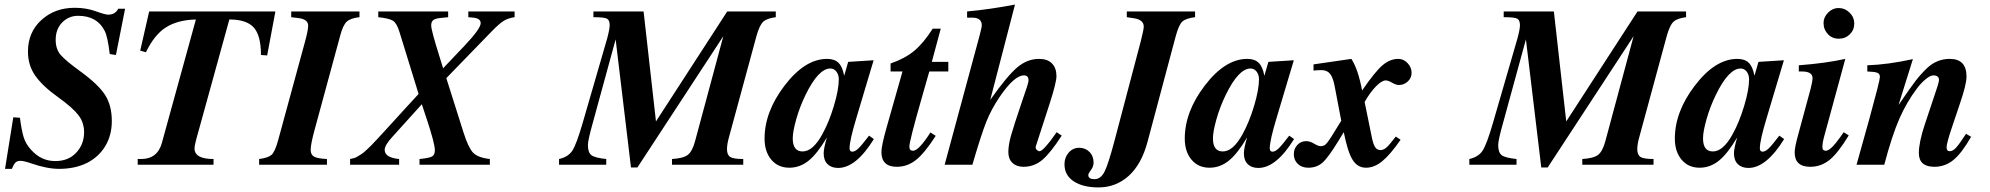

<svg xmlns="http://www.w3.org/2000/svg" viewBox="-20 -719 8685 838"><path d="M526 -681 486 -479 459 -483Q450 -559 437 -584Q404 -650 321 -650Q280 -650 251.5 -621Q223 -592 223 -545Q223 -504 245.5 -478.5Q268 -453 330 -408Q410 -350 439 -304Q468 -258 468 -191Q468 -128 439 -80.5Q410 -33 358 -7Q306 18 238 18Q185 18 116 -6Q84 -17 70 -17Q56 -17 48.5 -10.5Q41 -4 32 18H2L38 -207L67 -205Q74 -151 83 -121Q92 -91 115 -66Q159 -16 221 -16Q277 -16 310 -50Q347 -87 347 -142Q347 -185 321.5 -217.5Q296 -250 232 -296Q166 -343 134 -388.5Q102 -434 102 -494Q102 -578 160.5 -631.5Q219 -685 306 -685Q356 -685 397.5 -670Q439 -655 452 -655Q483 -655 496 -681Z M1182 -669 1146 -477 1119 -479Q1119 -564 1087.5 -599Q1056 -634 981 -634L846 -145Q829 -87 829 -71Q829 -25 912 -25V0H581V-25H596Q668 -25 687 -97L835 -634Q756 -632 705 -600Q654 -568 617 -491L592 -498L631 -669Z M1549 -669V-644Q1511 -640 1494 -625Q1477 -610 1465 -564L1353 -152Q1336 -90 1336 -65Q1336 -44 1350.5 -35.5Q1365 -27 1407 -25V0H1111V-25Q1150 -30 1165 -43Q1180 -56 1194 -107L1311 -536Q1325 -587 1325 -607Q1325 -635 1283 -640L1251 -644V-669Z M2226 -669V-644Q2198 -640 2178.5 -628Q2159 -616 2127 -583L1928 -378L2003 -141Q2024 -75 2044.5 -53Q2065 -31 2118 -25V0H1811V-25Q1853 -29 1865.5 -36Q1878 -43 1878 -63Q1878 -93 1841 -204L1821 -264L1691 -120Q1659 -85 1659 -65Q1659 -31 1722 -25V0H1508V-25Q1518 -27 1525.5 -29Q1533 -31 1542.5 -37Q1552 -43 1559 -47.5Q1566 -52 1578.5 -63.5Q1591 -75 1599.5 -83.5Q1608 -92 1625.5 -111Q1643 -130 1655.5 -143.5Q1668 -157 1694 -185.5Q1720 -214 1739 -235L1807 -309L1724 -578Q1712 -618 1695 -628.5Q1678 -639 1631 -644V-669H1936V-644L1907 -641Q1882 -639 1872 -632Q1862 -625 1862 -608Q1862 -587 1897 -476L1914 -421L2008 -520Q2078 -594 2078 -618Q2078 -639 2045 -642L2024 -644V-669Z M3366 -669V-644Q3327 -639 3311 -624Q3295 -609 3282 -563L3163 -125Q3153 -91 3153 -68Q3153 -43 3167 -34Q3181 -25 3224 -25V0H2913V-25Q2963 -28 2982.5 -43.5Q3002 -59 3014 -104L3137 -561L2762 12H2734L2667 -547L2566 -178Q2546 -107 2546 -86Q2546 -53 2561.5 -41.5Q2577 -30 2626 -25V0H2420V-25Q2460 -34 2478 -61.5Q2496 -89 2523 -182L2630 -551Q2641 -592 2641 -609Q2641 -631 2629 -637.5Q2617 -644 2570 -644V-669H2789L2843 -189L3154 -669Z M3773 -127 3794 -112Q3716 14 3638 14Q3609 14 3592 -2.5Q3575 -19 3575 -50Q3575 -71 3589 -119Q3547 -48 3509 -17.5Q3471 13 3425 13Q3376 13 3346.5 -22Q3317 -57 3317 -114Q3317 -231 3404 -345Q3493 -462 3590 -462Q3622 -462 3639.5 -445Q3657 -428 3664 -390H3665L3682 -449L3793 -456L3718 -205Q3688 -106 3688 -72Q3688 -57 3700 -57Q3712 -57 3727 -71.5Q3742 -86 3773 -127ZM3641 -373Q3641 -393 3630.5 -406.5Q3620 -420 3604 -420Q3552 -420 3496 -305Q3471 -254 3455.5 -199.5Q3440 -145 3440 -115Q3440 -58 3483 -58Q3528 -58 3569 -133Q3598 -185 3619.5 -256.5Q3641 -328 3641 -373Z M4119 -407H4036L4002 -288Q3949 -103 3949 -79Q3949 -61 3965 -61Q3990 -61 4041 -141L4064 -126Q4015 -50 3977.5 -20.5Q3940 9 3894 9Q3827 9 3827 -56Q3827 -84 3852 -171L3919 -407H3867V-442Q3929 -463 3970 -497Q4011 -531 4051 -594H4086L4047 -449H4119Z M4592 -142 4614 -127Q4564 -50 4528.5 -20.5Q4493 9 4447 9Q4417 9 4399 -8Q4381 -25 4381 -55Q4381 -85 4392 -125Q4403 -165 4442 -280L4462 -339Q4469 -360 4469 -369Q4469 -390 4449 -390Q4407 -390 4343 -296Q4307 -243 4285 -188Q4263 -133 4224 0H4103L4255 -562Q4265 -599 4265 -609Q4265 -642 4223 -642H4201V-669Q4300 -678 4410 -699L4302 -283Q4376 -388 4420 -425Q4464 -462 4515 -462Q4552 -462 4571.5 -442Q4591 -422 4591 -387Q4591 -359 4562 -269L4503 -87Q4500 -79 4500 -75Q4500 -70 4505.5 -64.5Q4511 -59 4517 -59Q4534 -59 4592 -142Z M5196 -669V-644Q5156 -639 5140.5 -625Q5125 -611 5111 -559L4989 -102Q4963 -3 4907 48Q4851 99 4774 99Q4707 99 4666.5 72.5Q4626 46 4626 -2Q4626 -32 4644.5 -53Q4663 -74 4690 -74Q4717 -74 4735 -56Q4753 -38 4753 -9Q4753 8 4741.5 23Q4730 38 4730 45Q4730 63 4757 63Q4784 63 4800.5 31Q4817 -1 4845 -107L4959 -539Q4972 -590 4972 -603Q4972 -632 4931 -639L4898 -644V-669Z M5607 -127 5628 -112Q5550 14 5472 14Q5443 14 5426 -2.5Q5409 -19 5409 -50Q5409 -71 5423 -119Q5381 -48 5343 -17.5Q5305 13 5259 13Q5210 13 5180.5 -22Q5151 -57 5151 -114Q5151 -231 5238 -345Q5327 -462 5424 -462Q5456 -462 5473.5 -445Q5491 -428 5498 -390H5499L5516 -449L5627 -456L5552 -205Q5522 -106 5522 -72Q5522 -57 5534 -57Q5546 -57 5561 -71.5Q5576 -86 5607 -127ZM5475 -373Q5475 -393 5464.5 -406.5Q5454 -420 5438 -420Q5386 -420 5330 -305Q5305 -254 5289.5 -199.5Q5274 -145 5274 -115Q5274 -58 5317 -58Q5362 -58 5403 -133Q5432 -185 5453.5 -256.5Q5475 -328 5475 -373Z M5713 -438 5878 -462Q5907 -419 5925 -324Q5982 -407 6014.5 -434.5Q6047 -462 6083 -462Q6106 -462 6123.5 -443.5Q6141 -425 6141 -401Q6141 -379 6124.5 -363.5Q6108 -348 6085 -348Q6073 -348 6056 -358Q6039 -368 6028 -368Q6011 -368 5985.5 -342Q5960 -316 5936 -274L5968 -117Q5974 -88 5982.5 -76Q5991 -64 6005 -64Q6018 -64 6030.5 -74.5Q6043 -85 6072 -123L6093 -109Q6047 -43 6012.5 -15Q5978 13 5942 13Q5905 13 5883.5 -21.5Q5862 -56 5845 -142L5821 -103Q5777 -31 5752 -9Q5727 13 5690 13Q5662 13 5644.5 -3.5Q5627 -20 5627 -46Q5627 -70 5642.5 -86.5Q5658 -103 5681 -103Q5697 -103 5715.5 -92Q5734 -81 5743 -81Q5757 -81 5765.5 -88.5Q5774 -96 5790 -121L5834 -192L5805 -344Q5798 -381 5785 -397Q5772 -413 5748 -413Q5732 -413 5713 -411Z M7339 -669V-644Q7300 -639 7284 -624Q7268 -609 7255 -563L7136 -125Q7126 -91 7126 -68Q7126 -43 7140 -34Q7154 -25 7197 -25V0H6886V-25Q6936 -28 6955.5 -43.5Q6975 -59 6987 -104L7110 -561L6735 12H6707L6640 -547L6539 -178Q6519 -107 6519 -86Q6519 -53 6534.5 -41.5Q6550 -30 6599 -25V0H6393V-25Q6433 -34 6451 -61.5Q6469 -89 6496 -182L6603 -551Q6614 -592 6614 -609Q6614 -631 6602 -637.5Q6590 -644 6543 -644V-669H6762L6816 -189L7127 -669Z M7746 -127 7767 -112Q7689 14 7611 14Q7582 14 7565 -2.5Q7548 -19 7548 -50Q7548 -71 7562 -119Q7520 -48 7482 -17.5Q7444 13 7398 13Q7349 13 7319.5 -22Q7290 -57 7290 -114Q7290 -231 7377 -345Q7466 -462 7563 -462Q7595 -462 7612.5 -445Q7630 -428 7637 -390H7638L7655 -449L7766 -456L7691 -205Q7661 -106 7661 -72Q7661 -57 7673 -57Q7685 -57 7700 -71.5Q7715 -86 7746 -127ZM7614 -373Q7614 -393 7603.5 -406.5Q7593 -420 7577 -420Q7525 -420 7469 -305Q7444 -254 7428.5 -199.5Q7413 -145 7413 -115Q7413 -58 7456 -58Q7501 -58 7542 -133Q7571 -185 7592.5 -256.5Q7614 -328 7614 -373Z M8005 -550Q7977 -550 7958 -570Q7939 -590 7939 -619Q7939 -644 7959 -664Q7979 -684 8004 -684Q8032 -684 8052.5 -664Q8073 -644 8073 -616Q8073 -588 8053.5 -569Q8034 -550 8005 -550ZM8027 -142 8049 -128Q8001 -49 7964 -20Q7927 9 7881 9Q7813 9 7813 -54Q7813 -76 7828 -130L7883 -333Q7891 -365 7891 -378Q7891 -407 7845 -407H7831V-434Q7949 -443 8034 -462L7943 -128Q7934 -97 7934 -77Q7934 -61 7949 -61Q7970 -61 8013 -122Z M8561 -135 8583 -122Q8542 -50 8505.5 -20.5Q8469 9 8423 9Q8355 9 8355 -51Q8355 -98 8381 -176L8436 -341Q8443 -364 8443 -369Q8443 -390 8418 -390Q8405 -390 8385 -373.5Q8365 -357 8349 -336Q8302 -274 8270 -201Q8238 -128 8204 0H8083L8140 -204Q8185 -368 8185 -383Q8185 -397 8173.5 -401.5Q8162 -406 8130 -407V-434Q8220 -437 8329 -461L8267 -263H8268Q8319 -338 8341 -366.5Q8363 -395 8390 -421Q8433 -462 8490 -462Q8563 -462 8563 -385Q8563 -351 8535 -269L8500 -165Q8476 -94 8476 -76Q8476 -59 8490 -59Q8503 -59 8517 -74Q8531 -89 8561 -135Z"/></svg>

Font: STIX MathJax Main
Style: Bold Italic
Weight: 700
Italic angle: -16.33°
Designer: MicroPress Inc., with final additions and corrections provided by Coen Hoffman, Elsevier (retired)
Version: Version 1.1.1